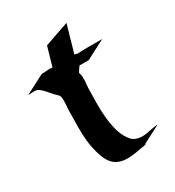

<svg xmlns="http://www.w3.org/2000/svg" viewBox="-174 -711 743 814"><g transform="rotate(-30 197.5 -303.5)"><path d="M75.9 -482.2Q89.1 -482.2 102.5 -483.6Q116 -485.1 129.2 -482.9Q135.7 -506.3 142.5 -529.4Q149.2 -552.5 156 -575.9Q186 -586.4 215.7 -596.7Q245.4 -606.9 275.1 -617.2Q265.6 -583.7 256 -550.8Q246.3 -517.8 237.1 -484.4Q239.3 -484.1 241.3 -483.6Q243.4 -483.2 245.6 -482.7Q248 -481.9 249.5 -480.7Q280.3 -482.7 310.8 -482.4Q341.3 -482.2 372.1 -482.2L277.3 -433.1Q266.1 -433.1 255 -433.1Q243.9 -433.1 232.7 -433.3Q227.5 -426.3 222.8 -419.3Q218 -412.4 215.1 -406.2L216.1 -403.8Q219.2 -395.3 219.8 -386.2Q220.5 -377.2 220 -368Q219.5 -358.9 218.4 -349.7Q217.3 -340.6 217 -331.8Q216.3 -295.4 215.7 -259.3Q215.1 -223.1 218.5 -187Q219.7 -173.8 221.9 -160Q224.1 -146.2 227.4 -132.6Q230.7 -118.9 235.5 -105.8Q240.2 -92.8 246.8 -81.1Q252.4 -70.8 261 -60.9Q269.5 -51 280.5 -46.1Q293.7 -40.5 306.8 -39.8Q319.8 -39.1 333.7 -41.3Q348.9 -44.2 364 -47Q379.2 -49.8 394.5 -51L300.5 -2.2Q303 -2.7 305.5 -3.3Q308.1 -3.9 309.9 -4.2Q311.8 -4.4 312.5 -4.3Q313.2 -4.2 312 -3.2Q311.8 -3.2 307.1 -2.4Q302.5 -1.7 296.5 -0.7Q290.5 0.2 284.7 1.1Q278.8 2 276.4 2.4Q265.4 4.6 253.4 6.6Q241.5 8.5 229.2 9.5Q217 10.5 205.1 9.9Q193.1 9.3 181.8 6.3Q170.4 3.4 160.3 -2.3Q150.1 -8.1 141.8 -17.6Q134 -26.4 128.4 -36.9Q122.8 -47.4 118.7 -58.5Q114.5 -69.6 111.5 -81.2Q108.4 -92.8 106 -103.8Q101.8 -122.3 99.9 -141.1Q97.9 -159.9 97.3 -178.7Q96.7 -197.5 96.9 -216.4Q97.2 -235.4 97.7 -254.2Q97.9 -263.4 97.8 -272.5Q97.7 -281.5 97.9 -290.5Q98.4 -302.2 99.6 -313.8Q100.8 -325.4 100.6 -337.2Q100.3 -342.8 100.2 -349.1Q100.1 -355.5 97.7 -360.4Q94.2 -366.9 88.7 -371.6Q83.3 -376.2 78.4 -381.3Q72 -388.2 66.2 -395.3Q60.3 -402.3 54.2 -409.2Q49.3 -414.8 43.9 -419.8Q38.6 -424.8 32.5 -428.7Q30 -430.2 28.1 -431.3Q26.1 -432.4 23.4 -433.3Q22.5 -433.8 20.8 -434.2Q19 -434.6 20 -434.6Q22.2 -434.3 24.4 -433.8Q26.6 -433.3 28.8 -432.9L25.1 -433.6Q22.5 -434.1 19.9 -434.2Q17.3 -434.3 14.6 -434.6Q6.1 -434.8 -2.2 -434Q-10.5 -433.1 -18.8 -433.1ZM295.7 -1.5Q296.6 -1.5 297.1 -1.7Q296.1 -1.5 295.7 -1.5Q295.2 -1.5 295.7 -1.5Z"/></g></svg>

Font: Autopia
Style: Bold
Weight: 700
Designer: Antoine Gelgon
Foundry: Antoine Gelgon
Version: 001.000